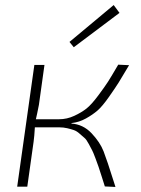

<svg xmlns="http://www.w3.org/2000/svg" viewBox="-20 -739 558 760"><path d="M272 -552 255 -573 430 -719 453 -688ZM264 -252 262 -250Q309 -247 342.5 -211.5Q376 -176 390 -140Q404 -104 430 -21Q435 -6 437 1L395 -1Q392 -11 382.5 -40.5Q373 -70 370 -79Q367 -88 358 -112Q349 -136 345 -143.5Q341 -151 331.5 -169Q322 -187 314.5 -193Q307 -199 295.5 -209.5Q284 -220 272.5 -224Q261 -228 246 -231.5Q231 -235 214 -235H210H118Q116 -199 113 -178L88 0H48L116 -482H156L134 -324Q126 -283 122 -267H214Q245 -267 274 -280.5Q303 -294 322.5 -309.5Q342 -325 368.5 -360.5Q395 -396 407.5 -415.5Q420 -435 448 -483L491 -481Q462 -432 449.5 -412Q437 -392 411 -355Q385 -318 366 -301.5Q347 -285 320 -270Q293 -255 264 -252Z"/></svg>

Font: Exo 2.0 Extra Light
Style: Italic
Weight: 250
Italic angle: -8°
Designer: Natanael Gama
Version: Version 1.001;PS 001.001;hotconv 1.0.70;makeotf.lib2.5.58329